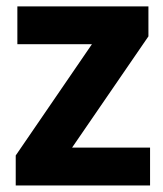

<svg xmlns="http://www.w3.org/2000/svg" viewBox="-20 -566 499 586"><path d="M28 0V-91.5L260.5 -431H33V-546.5H433V-455L200 -115.5H438V0Z"/></svg>

Font: Encode Sans Semi Condensed
Style: Bold
Weight: 700
Width: 4
Designer: Multiple Designers
Foundry: Impallari Type
Version: Version 3.000; ttfautohint (v1.8.3) -l 8 -r 50 -G 200 -x 14 